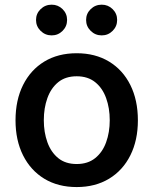

<svg xmlns="http://www.w3.org/2000/svg" viewBox="-20 -777 646 809"><path d="M303.2 11.2Q224.6 11.2 166.7 -23.9Q108.9 -59.1 77.1 -122.6Q45.4 -186 45.4 -270Q45.4 -355 77.1 -418.7Q108.9 -482.4 166.7 -517.6Q224.6 -552.7 303.2 -552.7Q381.3 -552.7 439.5 -517.6Q497.6 -482.4 529.3 -418.7Q561 -355 561 -270Q561 -186 529.3 -122.6Q497.6 -59.1 439.5 -23.9Q381.3 11.2 303.2 11.2ZM303.2 -85.9Q350.1 -85.9 381.1 -110.8Q412.1 -135.7 427.2 -177.7Q442.4 -219.7 442.4 -270.5Q442.4 -321.3 427.2 -363.5Q412.1 -405.8 381.1 -430.7Q350.1 -455.6 303.2 -455.6Q255.9 -455.6 225.3 -430.7Q194.8 -405.8 179.7 -363.8Q164.6 -321.8 164.6 -270.5Q164.6 -219.7 179.7 -177.7Q194.8 -135.7 225.3 -110.8Q255.9 -85.9 303.2 -85.9ZM408.7 -627.9Q381.3 -627.9 362.1 -647Q342.8 -666 342.8 -692.9Q342.8 -719.7 362.1 -738.5Q381.3 -757.3 408.7 -757.3Q435.5 -757.3 454.6 -738.5Q473.6 -719.7 473.6 -692.9Q473.6 -666 454.6 -647Q435.5 -627.9 408.7 -627.9ZM197.8 -627.9Q170.4 -627.9 151.1 -647Q131.8 -666 131.8 -692.9Q131.8 -719.7 151.1 -738.5Q170.4 -757.3 197.8 -757.3Q224.6 -757.3 243.7 -738.5Q262.7 -719.7 262.7 -692.9Q262.7 -666 243.7 -647Q224.6 -627.9 197.8 -627.9Z"/></svg>

Font: Inter Cardless
Style: Medium
Weight: 500
Designer: Rasmus Andersson
Foundry: rsms
Version: Version 4.001;git-9221beed3